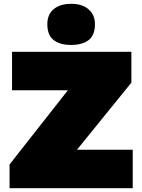

<svg xmlns="http://www.w3.org/2000/svg" viewBox="-20 -984 744 1004"><path d="M30 0V-124Q51.5 -151.5 78.5 -185.8Q105.5 -220 133 -255.2Q160.5 -290.5 184 -320L335 -512H43V-713H667V-552Q633 -510 600 -469.2Q567 -428.5 534.5 -388.5L382.5 -201H674V0ZM351.5 -749Q294 -749 260.8 -774.2Q227.5 -799.5 227.5 -858Q227.5 -908.5 260.8 -936.2Q294 -964 352.5 -964Q410.5 -964 443.5 -935Q476.5 -906 476.5 -858Q476.5 -799.5 443.2 -774.2Q410 -749 351.5 -749Z"/></svg>

Font: Commissioner Black
Style: Regular
Weight: 900
Designer: Kostas Bartsokas
Foundry: Kostas Bartsokas
Version: Version 1.000; ttfautohint (v1.8.3)